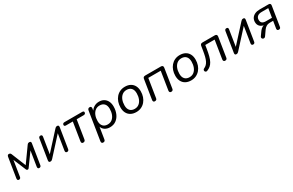

<svg xmlns="http://www.w3.org/2000/svg" viewBox="183 -1897 5317 3487"><g transform="rotate(-30 2841.5 -154.0)"><path d="M78.4 6.9Q59 6.9 52.2 -5Q45.4 -16.9 47.8 -36.8L114.2 -455.6Q115.7 -463.4 119.1 -471.4Q122.5 -479.4 130.2 -485.2Q137.9 -490.9 152.4 -490.9Q164.5 -490.9 172 -487.1Q179.6 -483.2 184.7 -476.6Q189.8 -470.1 193.2 -461.8L314.6 -160.8L533.7 -467.1Q538.6 -473.5 544 -478.8Q549.3 -484.2 557.3 -487.6Q565.3 -490.9 577.4 -490.9Q597.2 -490.9 606.2 -481.3Q615.1 -471.6 611.7 -451.2L544.8 -29.5Q542.4 -11 531.5 -2.1Q520.5 6.9 504 6.9Q486.1 6.9 478.6 -4.7Q471.1 -16.4 474 -36.8L530.6 -393.2H554.5L335 -89.2Q331 -83.1 324.4 -78.1Q317.8 -73 306.7 -73Q295.6 -73 289.4 -78.6Q283.3 -84.2 279.8 -92.6L154.9 -393.2H175.8L118.2 -29.5Q115.8 -10.5 105.1 -1.8Q94.4 6.9 78.4 6.9Z M737.9 6.9Q722 6.9 714.7 -0.2Q707.4 -7.4 706.3 -17.5Q705.3 -27.6 706.8 -36.5L773.7 -457.3Q777.1 -476.3 787.3 -484.8Q797.5 -493.3 814.5 -493.3Q833.9 -493.3 841.6 -481.6Q849.4 -470 846 -450.5L786.8 -77.1H758.9L1115.9 -468.5Q1123.7 -477.3 1134.7 -485.3Q1145.6 -493.3 1164 -493.3Q1179.4 -493.3 1186.7 -487.1Q1194 -480.8 1195.8 -471Q1197.5 -461.1 1195.6 -450.3L1128.2 -29.5Q1125.8 -11.5 1115.6 -2.3Q1105.4 6.9 1088.4 6.9Q1068.5 6.9 1061 -4.7Q1053.5 -16.4 1055.9 -36.3L1115.5 -409.7H1143.4L786.4 -18.3Q778.6 -9.5 767.2 -1.3Q755.8 6.9 737.9 6.9Z M1424.7 6.9Q1405.8 6.9 1397.3 -5.4Q1388.8 -17.8 1392.2 -40.1L1452.7 -420.7H1311Q1273.6 -420.7 1273.6 -448Q1273.6 -467 1285 -476.7Q1296.5 -486.3 1314.9 -486.3H1685Q1722.5 -486.3 1722.5 -459.6Q1722.5 -441.1 1711.3 -430.9Q1700.2 -420.7 1680.7 -420.7H1533.7L1472.2 -33.3Q1469.3 -13.4 1457.4 -3.2Q1445.6 6.9 1424.7 6.9Z M1740.2 186.9Q1721.3 186.9 1712.3 174.6Q1703.4 162.2 1706.8 139.9L1800.7 -452.1Q1804.1 -473 1815.7 -483.1Q1827.3 -493.3 1847.2 -493.3Q1866.1 -493.3 1874.4 -480.9Q1882.7 -468.5 1879.3 -445.7L1867.1 -369.6L1860.3 -383.7Q1887.2 -436.4 1934.1 -465.8Q1981 -495.3 2043.3 -495.3Q2099.8 -495.3 2142.1 -470.1Q2184.4 -444.8 2207.7 -398.1Q2231 -351.4 2231 -286.9Q2231 -206.6 2202.5 -139.4Q2174.1 -72.1 2119.6 -31.6Q2065.1 8.9 1987.1 8.9Q1928.4 8.9 1882.5 -20.4Q1836.7 -49.8 1819.7 -110.3H1827.6L1786.3 148.1Q1783.4 168 1772.3 177.4Q1761.1 186.9 1740.2 186.9ZM1977.3 -56.4Q2032.9 -56.4 2071 -87.1Q2109.1 -117.9 2129 -169.8Q2149 -221.7 2149 -284.1Q2149 -355.8 2114.1 -392.9Q2079.2 -430 2017.6 -430Q1962.5 -430 1924.1 -399.2Q1885.8 -368.4 1865.9 -317Q1845.9 -265.7 1845.9 -202.2Q1845.9 -131 1880.8 -93.7Q1915.7 -56.4 1977.3 -56.4Z M2540.2 8.9Q2475.1 8.9 2427.6 -17Q2380.1 -42.9 2354.7 -91.1Q2329.3 -139.2 2329.3 -205.2Q2329.3 -266.9 2347.4 -319.7Q2365.5 -372.4 2399.5 -412Q2433.6 -451.6 2480.5 -473.4Q2527.3 -495.3 2585.4 -495.3Q2651 -495.3 2698.3 -469.3Q2745.6 -443.4 2770.9 -395.5Q2796.3 -347.6 2796.3 -281.2Q2796.3 -219.4 2778.2 -166.7Q2760.1 -114 2726.1 -74.4Q2692 -34.8 2645.2 -12.9Q2598.3 8.9 2540.2 8.9ZM2542.7 -56.4Q2598.2 -56.4 2636.4 -87.1Q2674.5 -117.9 2694.4 -169.8Q2714.3 -221.7 2714.3 -284.1Q2714.3 -355.8 2679.5 -392.9Q2644.6 -430 2582.9 -430Q2527.9 -430 2489.5 -399.2Q2451.1 -368.4 2431.2 -317Q2411.3 -265.7 2411.3 -202.2Q2411.3 -131 2446.2 -93.7Q2481 -56.4 2542.7 -56.4Z M2928.2 6.9Q2907.9 6.9 2899.7 -5Q2891.4 -16.9 2894.3 -38.2L2958.7 -446Q2962.1 -467.4 2974.7 -476.9Q2987.3 -486.3 3008.2 -486.3H3337.2Q3361 -486.3 3372.2 -473.5Q3383.4 -460.6 3379.5 -436.8L3315.6 -30.9Q3313.2 -12 3301.8 -2.5Q3290.4 6.9 3271.5 6.9Q3251.6 6.9 3242.4 -5Q3233.2 -16.9 3236.1 -38.2L3296.6 -421.2H3035.8L2973.8 -30.9Q2971.4 -12 2960 -2.5Q2948.6 6.9 2928.2 6.9Z M3690.2 8.9Q3625.1 8.9 3577.6 -17Q3530.1 -42.9 3504.7 -91.1Q3479.3 -139.2 3479.3 -205.2Q3479.3 -266.9 3497.4 -319.7Q3515.5 -372.4 3549.5 -412Q3583.6 -451.6 3630.5 -473.4Q3677.3 -495.3 3735.4 -495.3Q3801 -495.3 3848.3 -469.3Q3895.6 -443.4 3920.9 -395.5Q3946.3 -347.6 3946.3 -281.2Q3946.3 -219.4 3928.2 -166.7Q3910.1 -114 3876.1 -74.4Q3842 -34.8 3795.2 -12.9Q3748.3 8.9 3690.2 8.9ZM3692.7 -56.4Q3748.2 -56.4 3786.4 -87.1Q3824.5 -117.9 3844.4 -169.8Q3864.3 -221.7 3864.3 -284.1Q3864.3 -355.8 3829.5 -392.9Q3794.6 -430 3732.9 -430Q3677.9 -430 3639.5 -399.2Q3601.1 -368.4 3581.2 -317Q3561.3 -265.7 3561.3 -202.2Q3561.3 -131 3596.2 -93.7Q3631 -56.4 3692.7 -56.4Z M4402.3 6.9Q4382.5 6.9 4373 -5.2Q4363.6 -17.3 4366.5 -38.7L4427 -421.2H4230.6L4220.6 -357.1Q4207 -270 4190.9 -208.9Q4174.9 -147.8 4152.6 -106.7Q4130.4 -65.6 4100.2 -39.8Q4070 -14.1 4028.1 2.5Q4013.5 7.9 4002.5 4.8Q3991.6 1.7 3985.2 -6.8Q3978.9 -15.3 3977.9 -26.3Q3976.9 -37.2 3982.1 -47.2Q3987.2 -57.1 3999.9 -63Q4030.2 -76.6 4052.3 -98Q4074.5 -119.4 4091.7 -153.5Q4108.8 -187.6 4121.7 -238.5Q4134.6 -289.4 4145.7 -361.9L4158.7 -444.1Q4162.1 -465.5 4174.5 -475.9Q4186.9 -486.3 4207.7 -486.3H4468.6Q4492.4 -486.3 4503.4 -473.5Q4514.3 -460.6 4510.4 -436.8L4446 -30.4Q4443.6 -11.5 4432.4 -2.3Q4421.3 6.9 4402.3 6.9Z M4638.9 6.9Q4623 6.9 4615.7 -0.2Q4608.4 -7.4 4607.3 -17.5Q4606.3 -27.6 4607.8 -36.5L4674.7 -457.3Q4678.1 -476.3 4688.3 -484.8Q4698.5 -493.3 4715.5 -493.3Q4734.9 -493.3 4742.6 -481.6Q4750.4 -470 4747 -450.5L4687.8 -77.1H4659.9L5016.9 -468.5Q5024.7 -477.3 5035.7 -485.3Q5046.6 -493.3 5065 -493.3Q5080.4 -493.3 5087.7 -487.1Q5095 -480.8 5096.8 -471Q5098.5 -461.1 5096.6 -450.3L5029.2 -29.5Q5026.8 -11.5 5016.6 -2.3Q5006.4 6.9 4989.4 6.9Q4969.5 6.9 4962 -4.7Q4954.5 -16.4 4956.9 -36.3L5016.5 -409.7H5044.4L4687.4 -18.3Q4679.6 -9.5 4668.2 -1.3Q4656.8 6.9 4638.9 6.9Z M5527.8 6.9Q5508.9 6.9 5499.9 -4Q5491 -15 5493.4 -34L5517.7 -185.4H5444Q5404.4 -185.4 5373.3 -166.2Q5342.2 -147 5320.5 -115.7L5248.6 -13Q5238.8 0.6 5226.7 4.5Q5214.6 8.4 5202.9 5.2Q5191.2 2.1 5183.5 -6.7Q5175.7 -15.5 5175 -27.6Q5174.3 -39.8 5183.5 -52.4L5242 -134.9Q5263.6 -165.1 5295.4 -184.9Q5327.1 -204.7 5355.1 -204.7H5371.8L5370.8 -196.4Q5299 -197.4 5259.1 -232.6Q5219.1 -267.9 5219.1 -329.4Q5219.1 -376.6 5242.2 -412Q5265.3 -447.3 5308.4 -466.8Q5351.4 -486.3 5410.7 -486.3H5595.5Q5617.4 -486.3 5627.9 -474.4Q5638.4 -462.5 5635 -440.6L5569.1 -27.6Q5566.7 -10.6 5556.3 -1.8Q5545.8 6.9 5527.8 6.9ZM5398.7 -243.6H5527L5556.2 -428.7H5418.3Q5358.8 -428.7 5328.3 -402.3Q5297.8 -375.8 5297.8 -329.4Q5297.8 -284.9 5324.1 -264.3Q5350.3 -243.6 5398.7 -243.6Z"/></g></svg>

Font: Nunito ExtraLight
Style: Italic
Weight: 200
Italic angle: -9°
Designer: Vernon Adams
Foundry: Vernon Adams
Version: Version 3.602